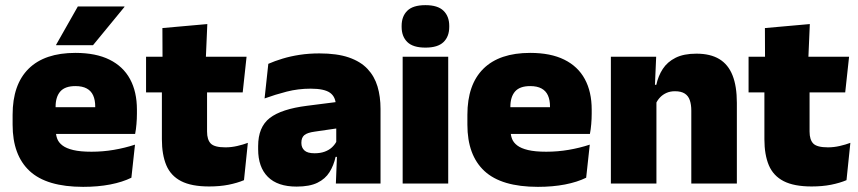

<svg xmlns="http://www.w3.org/2000/svg" viewBox="-20 -713 3334 746"><path d="M303 13Q161.5 13 95.2 -48.5Q29 -110 29 -228.5V-267Q29 -384.5 91.2 -446Q153.5 -507.5 273 -507.5Q352.5 -507.5 405.5 -481.2Q458.5 -455 485.2 -405.8Q512 -356.5 512 -287V-271.5Q512 -251.5 510.2 -230.8Q508.5 -210 505 -192.5H346.5Q348.5 -223 349.2 -250Q350 -277 350 -298.5Q350 -324.5 342 -342.2Q334 -360 317 -369.2Q300 -378.5 273 -378.5Q232.5 -378.5 214.2 -357.5Q196 -336.5 196 -298V-253.5L197 -234.5V-203.5Q197 -188 202.5 -173.5Q208 -159 222.8 -147.8Q237.5 -136.5 264.8 -130Q292 -123.5 335.5 -123.5Q380 -123.5 422.5 -130.8Q465 -138 504.5 -151L490.5 -22.5Q456 -5.5 408.2 3.8Q360.5 13 303 13ZM122.5 -192.5V-296.5H469.5V-192.5ZM282.5 -688H463.5V-686L341.5 -537.5H198V-539Z M792.5 11.5Q724 11.5 683.8 -9.2Q643.5 -30 626.2 -71Q609 -112 609 -172V-436H784.5V-202Q784.5 -170 799 -155.2Q813.5 -140.5 856 -140.5Q879 -140.5 901.8 -145.8Q924.5 -151 943 -158L928 -13Q902 -2 868 4.8Q834 11.5 792.5 11.5ZM547.5 -354V-492.5H938L923 -354ZM611.5 -480.5 611 -604 785.5 -619.5 779.5 -480.5Z M1285 0 1290 -126 1286.5 -130.5V-283.5L1285 -301.5Q1285 -336 1262.8 -352.2Q1240.5 -368.5 1187 -368.5Q1138.5 -368.5 1093.8 -357Q1049 -345.5 1008 -330.5L1022.5 -465Q1047.5 -476 1078 -485.2Q1108.5 -494.5 1144.5 -500Q1180.5 -505.5 1221 -505.5Q1289.5 -505.5 1335.2 -489.8Q1381 -474 1408 -445.2Q1435 -416.5 1446.8 -377Q1458.5 -337.5 1458.5 -290V0ZM1132.5 12Q1058.5 12 1020.8 -25.8Q983 -63.5 983 -133V-145.5Q983 -219.5 1028.2 -254.5Q1073.5 -289.5 1173 -302L1298.5 -318L1309 -217L1202.5 -201.5Q1173.5 -197.5 1162.2 -187.8Q1151 -178 1151 -159V-157Q1151 -139.5 1162.8 -128.5Q1174.5 -117.5 1202 -117.5Q1225 -117.5 1241.8 -123.8Q1258.5 -130 1269.8 -140.5Q1281 -151 1287.5 -163.5L1312.5 -103.5H1284Q1276.5 -70 1260.2 -44Q1244 -18 1213.5 -3Q1183 12 1132.5 12Z M1544.5 0V-492.5H1721.5V0ZM1633 -528Q1584.5 -528 1562.5 -549.8Q1540.5 -571.5 1540.5 -608.5V-612.5Q1540.5 -649.5 1562.5 -671.2Q1584.5 -693 1633 -693Q1681 -693 1703.2 -671.2Q1725.5 -649.5 1725.5 -612.5V-608.5Q1725.5 -571 1703.2 -549.5Q1681 -528 1633 -528Z M2070 13Q1928.5 13 1862.2 -48.5Q1796 -110 1796 -228.5V-267Q1796 -384.5 1858.2 -446Q1920.5 -507.5 2040 -507.5Q2119.5 -507.5 2172.5 -481.2Q2225.5 -455 2252.2 -405.8Q2279 -356.5 2279 -287V-271.5Q2279 -251.5 2277.2 -230.8Q2275.5 -210 2272 -192.5H2113.5Q2115.5 -223 2116.2 -250Q2117 -277 2117 -298.5Q2117 -324.5 2109 -342.2Q2101 -360 2084 -369.2Q2067 -378.5 2040 -378.5Q1999.5 -378.5 1981.2 -357.5Q1963 -336.5 1963 -298V-253.5L1964 -234.5V-203.5Q1964 -188 1969.5 -173.5Q1975 -159 1989.8 -147.8Q2004.5 -136.5 2031.8 -130Q2059 -123.5 2102.5 -123.5Q2147 -123.5 2189.5 -130.8Q2232 -138 2271.5 -151L2257.5 -22.5Q2223 -5.5 2175.2 3.8Q2127.5 13 2070 13ZM1889.5 -192.5V-296.5H2236.5V-192.5Z M2666 0V-283Q2666 -306.5 2660.2 -323.5Q2654.5 -340.5 2640.5 -349.5Q2626.5 -358.5 2602.5 -358.5Q2584 -358.5 2569.5 -352Q2555 -345.5 2544.8 -334.8Q2534.5 -324 2528.5 -310.5L2501.5 -383.5H2530Q2537.5 -418 2555.2 -445.2Q2573 -472.5 2604.8 -488.5Q2636.5 -504.5 2686 -504.5Q2740 -504.5 2774.8 -483.5Q2809.5 -462.5 2826.2 -420.2Q2843 -378 2843 -313.5V0ZM2353.5 0V-492.5H2529.5L2524 -366L2530.5 -348V0Z M3133.5 11.5Q3065 11.5 3024.8 -9.2Q2984.5 -30 2967.2 -71Q2950 -112 2950 -172V-436H3125.5V-202Q3125.5 -170 3140 -155.2Q3154.5 -140.5 3197 -140.5Q3220 -140.5 3242.8 -145.8Q3265.5 -151 3284 -158L3269 -13Q3243 -2 3209 4.8Q3175 11.5 3133.5 11.5ZM2888.5 -354V-492.5H3279L3264 -354ZM2952.5 -480.5 2952 -604 3126.5 -619.5 3120.5 -480.5Z"/></svg>

Font: Anek Bangla Medium ExtraBold
Style: Regular
Weight: 800
Version: Version 1.003